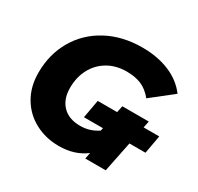

<svg xmlns="http://www.w3.org/2000/svg" viewBox="-154 -899 1135 1099"><g transform="rotate(30 413.5 -350.0)"><path d="M558 -365H733L659 0H524L532 -41Q460 14 356 14Q270 14 199 -23.5Q128 -61 87 -130.5Q46 -200 46 -292Q46 -414 102 -510Q158 -606 259 -660Q360 -714 491 -714Q592 -714 670.5 -681Q749 -648 796 -585L654 -473Q620 -515 579 -532.5Q538 -550 482 -550Q411 -550 357.5 -518.5Q304 -487 275 -432Q246 -377 246 -307Q246 -233 287.5 -190Q329 -147 405 -147Q468 -147 521 -183ZM420.8 -321.2H827.4L805.8 -200.9H399.1Z"/></g></svg>

Font: Montserrat Alternates ExtraBold
Style: Italic
Weight: 800
Italic angle: -11.3°
Designer: Julieta Ulanovsky
Foundry: Julieta Ulanovsky
Version: Version 7.200